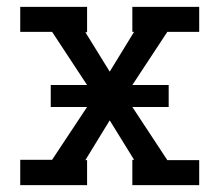

<svg xmlns="http://www.w3.org/2000/svg" viewBox="-20 -540 640 560"><path d="M234 0H39V-74H132L234 -228H128V-292H234L132 -447H39V-520H234V-446H229L300 -331L371 -447H366V-520H561V-447H468L366 -292H472V-228H366L468 -73H561V0H366V-74H371L300 -189L229 -73H234Z"/></svg>

Font: Iosevka HT Extended
Style: Regular
Weight: 400
Width: 7
Monospace: yes
Designer: Belleve Invis
Foundry: Belleve Invis
Version: Version 32.3.0; ttfautohint (v1.8.4)